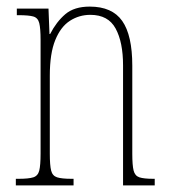

<svg xmlns="http://www.w3.org/2000/svg" viewBox="-20 -562 513 582"><path d="M28 0V-20H36Q67 -20 81 -24.5Q95 -29 99 -45Q103 -61 103 -96V-441Q103 -476 99 -492Q95 -508 81 -512Q67 -516 36 -516H31V-536H127L130 -459H132Q151 -496 178 -519Q205 -542 252 -542Q320 -542 350.5 -498.5Q381 -455 381 -363V-96Q381 -61 385 -45Q389 -29 402.5 -24.5Q416 -20 445 -20H449V0H353V-364Q353 -434 330.5 -475.5Q308 -517 254 -517Q220 -517 192 -499Q164 -481 147.5 -440.5Q131 -400 131 -333V-96Q131 -61 135 -45Q139 -29 153 -24.5Q167 -20 197 -20H203V0Z"/></svg>

Font: Noto Serif Thai ExtraCondensed Thin
Style: Regular
Weight: 100
Width: 2
Designer: Monotype Design Team
Foundry: Monotype Imaging Inc.
Version: Version 2.001; ttfautohint (v1.8.4.7-5d5b)